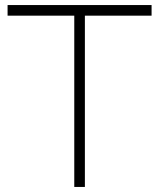

<svg xmlns="http://www.w3.org/2000/svg" viewBox="-20 -740 630 760"><path d="M274 0V-678H10V-720H580V-678H316V0Z"/></svg>

Font: Manrope ExtraLight
Style: Regular
Weight: 200
Designer: Mikhail Sharanda
Foundry: Mikhail Sharanda
Version: Version 4.505